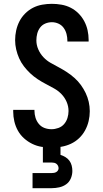

<svg xmlns="http://www.w3.org/2000/svg" viewBox="-20 -763 540 1003"><path d="M249 8Q223 8 197.5 4Q172 0 148.5 -11.5Q125 -23 105.5 -40.5Q86 -58 73.5 -80.5Q61 -103 55 -128.5Q49 -154 49 -180V-189H160V-185Q160 -166 165.5 -148Q171 -130 183 -115.5Q195 -101 212.5 -94.5Q230 -88 249 -88Q267 -88 285 -94.5Q303 -101 315 -115Q327 -129 332.5 -147Q338 -165 338 -183Q338 -208 328 -231Q318 -254 301 -271.5Q284 -289 262.5 -301Q241 -313 219 -324.5Q197 -336 176.5 -349.5Q156 -363 138 -380Q120 -397 105 -416.5Q90 -436 80 -458.5Q70 -481 64.5 -505Q59 -529 59 -553Q59 -579 64.5 -604Q70 -629 81.5 -651.5Q93 -674 111.5 -692.5Q130 -711 152.5 -722.5Q175 -734 200.5 -738.5Q226 -743 251 -743Q276 -743 301.5 -738.5Q327 -734 349.5 -722.5Q372 -711 390 -693Q408 -675 420 -652.5Q432 -630 437.5 -605Q443 -580 443 -555V-546H332V-550Q332 -568 327.5 -585.5Q323 -603 312.5 -617.5Q302 -632 285.5 -639.5Q269 -647 251 -647Q233 -647 216.5 -640Q200 -633 189.5 -619Q179 -605 174.5 -587.5Q170 -570 170 -552Q170 -528 180 -505Q190 -482 207 -464Q224 -446 245.5 -434Q267 -422 288.5 -410.5Q310 -399 330.5 -385.5Q351 -372 369.5 -355.5Q388 -339 402.5 -319Q417 -299 427.5 -277Q438 -255 443.5 -231Q449 -207 449 -182Q449 -156 443 -130.5Q437 -105 424.5 -82Q412 -59 393 -41Q374 -23 350.5 -12Q327 -1 301 3.5Q275 8 249 8ZM150 220V141H250Q256 141 262 140Q268 139 273.5 136Q279 133 282.5 127.5Q286 122 286 116Q286 109 283 103Q280 97 275 93Q270 89 263.5 87.5Q257 86 250 86H204V-88H296V46Q309 50 321.5 57.5Q334 65 342.5 76.5Q351 88 354.5 102Q358 116 358 130Q358 150 350 169Q342 188 326 199.5Q310 211 290 215.5Q270 220 250 220Z"/></svg>

Font: Iosevka Fixed
Style: Bold
Weight: 700
Monospace: yes
Designer: Belleve Invis
Foundry: Belleve Invis
Version: Version 32.3.0